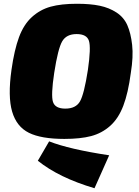

<svg xmlns="http://www.w3.org/2000/svg" viewBox="-20 -724 740 1020"><path d="M389 -704Q460 -704 510 -693.5Q560 -683 599 -657.5Q638 -632 656.5 -590Q675 -548 682 -485.5Q689 -423 675 -337Q661 -230 635 -162Q609 -94 565 -55Q521 -16 464 -1Q407 14 322 14Q199 14 133.5 -18.5Q68 -51 44.5 -131Q21 -211 41 -353Q56 -459 81 -526.5Q106 -594 149.5 -633.5Q193 -673 249 -688.5Q305 -704 389 -704ZM268 -337Q250 -218 261.5 -182.5Q273 -147 327 -147Q383 -147 405 -185.5Q427 -224 447 -353Q464 -471 452.5 -507Q441 -543 387 -543Q333 -543 310.5 -504.5Q288 -466 268 -337ZM181 130 241 27Q348 69 560 101L482 276Q293 220 181 130Z"/></svg>

Font: Exo 2.0 Black
Style: Italic
Weight: 900
Italic angle: -8°
Designer: Natanael Gama
Version: Version 1.001;PS 001.001;hotconv 1.0.70;makeotf.lib2.5.58329